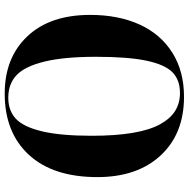

<svg xmlns="http://www.w3.org/2000/svg" viewBox="-13 -771 798 812"><g transform="rotate(-90 386.0 -365.0)"><path d="M382.8 14.2Q226.1 14.2 134.5 -84.7Q43 -183.6 43 -352.1Q43 -539.6 137.2 -641.8Q231.4 -744.1 396 -744.1Q547.9 -744.1 638.4 -648.4Q729 -552.7 729 -382.8Q729 -263.7 688.7 -174.6Q648.4 -85.4 569.8 -35.6Q491.2 14.2 382.8 14.2ZM398.9 -2.9Q454.1 -2.9 486.6 -34.9Q519 -66.9 535.4 -144.8Q551.8 -222.7 551.8 -357.9Q551.8 -493.2 531.5 -576.2Q511.2 -659.2 474.1 -694.1Q437 -729 378.9 -729Q324.2 -729 289.8 -697Q255.4 -665 236.6 -586.2Q217.8 -507.3 217.8 -376Q217.8 -274.9 230.2 -202.1Q242.7 -129.4 266.8 -86.2Q291 -43 323.5 -22.9Q356 -2.9 398.9 -2.9Z"/></g></svg>

Font: Display Regular
Style: Bold
Weight: 700
Designer: Latin by Veronika Burian and Jose Scaglione. Greek by Irene Vlachou. Cyrillic by Vera Evstafieva.
Foundry: TypeTogether
Version: Version 3.002